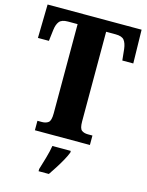

<svg xmlns="http://www.w3.org/2000/svg" viewBox="-136 -796 841 1099"><g transform="rotate(15 284.5 -246.5)"><path d="M122 0V-56H149Q172 -56 186.5 -67Q201 -78 201 -121V-650H144Q107 -650 93 -632.5Q79 -615 75 -582L67 -515H2L6 -714H563L567 -515H502L495 -582Q491 -615 477.5 -632.5Q464 -650 426 -650H370V-119Q370 -77 384 -66.5Q398 -56 421 -56H448V0ZM203 208Q212 179 224.5 136Q237 93 242 61H351V71Q343 92 328 119Q313 146 296 172.5Q279 199 264 221H203Z"/></g></svg>

Font: Noto Serif ExtraCondensed Black
Style: Regular
Weight: 900
Width: 2
Designer: Monotype Design Team
Foundry: Monotype Imaging Inc.
Version: Version 2.015; ttfautohint (v1.8.4.7-5d5b)